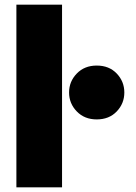

<svg xmlns="http://www.w3.org/2000/svg" viewBox="-20 -800 581 820"><path d="M50 -780H245V0H50ZM275 -405Q275 -452 308 -486Q341 -520 393 -520Q446 -520 478.5 -486Q511 -452 511 -405Q511 -358 478.5 -324Q446 -290 393 -290Q341 -290 308 -324Q275 -358 275 -405Z"/></svg>

Font: Jost* Black
Style: Regular
Weight: 900
Version: Version 3.7